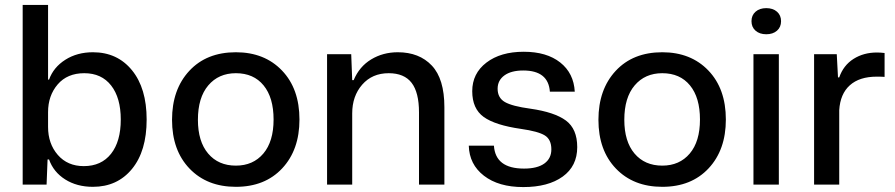

<svg xmlns="http://www.w3.org/2000/svg" viewBox="-20 -749 3630 779"><path d="M357 9Q292 9 244.5 -21Q197 -51 179 -102H173L169 0H72V-729H175V-426H179Q197 -476 245 -506.5Q293 -537 357 -537Q456 -537 515.5 -464Q575 -391 575 -264Q575 -136 515.5 -63.5Q456 9 357 9ZM320 -75Q391 -75 430.5 -125Q470 -175 470 -264Q470 -352 431 -402Q392 -452 322 -452Q253 -452 214 -406.5Q175 -361 175 -294V-234Q175 -166 214.5 -120.5Q254 -75 320 -75Z M937 9Q820 9 749 -65Q678 -139 678 -263Q678 -386 748 -461.5Q818 -537 937 -537Q1053 -537 1124 -463Q1195 -389 1195 -264Q1195 -141 1125 -66Q1055 9 937 9ZM937 -77Q1007 -77 1048.5 -126Q1090 -175 1090 -264Q1090 -353 1049.5 -402.5Q1009 -452 937 -452Q867 -452 825 -402.5Q783 -353 783 -263Q783 -175 824.5 -126Q866 -77 937 -77Z M1307 0V-529H1405L1409 -424H1415Q1438 -479 1486 -508Q1534 -537 1594 -537Q1681 -537 1732 -483Q1783 -429 1783 -314V0H1680V-293Q1680 -374 1650 -413Q1620 -452 1557 -452Q1490 -452 1449.5 -405.5Q1409 -359 1409 -289V0Z M2103 10Q2003 10 1943.5 -36Q1884 -82 1882 -158H1984Q1990 -65 2106 -65Q2160 -65 2188.5 -85.5Q2217 -106 2217 -143Q2217 -183 2190.5 -199.5Q2164 -216 2094 -226Q1989 -241 1942.5 -274.5Q1896 -308 1896 -379Q1896 -451 1953.5 -495Q2011 -539 2105 -539Q2198 -539 2253 -495.5Q2308 -452 2312 -377H2211Q2205 -463 2103 -463Q2054 -463 2026.5 -443Q1999 -423 1999 -389Q1999 -352 2028.5 -335Q2058 -318 2132 -308Q2230 -294 2276 -260Q2322 -226 2322 -152Q2322 -75 2263 -32.5Q2204 10 2103 10Z M2667 9Q2550 9 2479 -65Q2408 -139 2408 -263Q2408 -386 2478 -461.5Q2548 -537 2667 -537Q2783 -537 2854 -463Q2925 -389 2925 -264Q2925 -141 2855 -66Q2785 9 2667 9ZM2667 -77Q2737 -77 2778.5 -126Q2820 -175 2820 -264Q2820 -353 2779.5 -402.5Q2739 -452 2667 -452Q2597 -452 2555 -402.5Q2513 -353 2513 -263Q2513 -175 2554.5 -126Q2596 -77 2667 -77Z M3037 0V-529H3140V0ZM3132.5 -624.5Q3116 -610 3089 -610Q3062 -610 3045.5 -624.5Q3029 -639 3029 -663Q3029 -687 3045.5 -701.5Q3062 -716 3089 -716Q3116 -716 3132.5 -701.5Q3149 -687 3149 -663Q3149 -639 3132.5 -624.5Z M3283 0V-529H3375L3380 -435H3385Q3402 -484 3443 -510Q3484 -536 3538 -536Q3551 -536 3569 -534V-437Q3561 -438 3537 -438Q3467 -438 3428 -403Q3389 -368 3385 -302V0Z"/></svg>

Font: Mona Sans Medium
Style: Regular
Weight: 500
Designer: Deni Anggara
Foundry: GitHub
Version: Version 2.000;Glyphs 3.2.3 (3260)